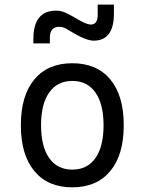

<svg xmlns="http://www.w3.org/2000/svg" viewBox="-20 -801 626 831"><path d="M293 9.8Q187 9.8 128.7 -60.5Q70.3 -130.9 70.3 -258.8Q70.3 -387.2 128.7 -457.3Q187 -527.3 293 -527.3Q398.9 -527.3 457.3 -457.3Q515.6 -387.2 515.6 -258.8Q515.6 -130.9 457.3 -60.5Q398.9 9.8 293 9.8ZM293 -66.9Q357.9 -66.9 393.1 -116.9Q428.2 -167 428.2 -258.8Q428.2 -350.6 393.1 -400.6Q357.9 -450.7 293 -450.7Q228 -450.7 192.9 -400.6Q157.7 -350.6 157.7 -258.8Q157.7 -167 192.9 -116.9Q228 -66.9 293 -66.9ZM124.5 -613.3V-632.8Q124.5 -754.9 223.1 -754.9Q243.7 -754.9 262 -746.6Q280.3 -738.3 299.8 -727.1Q324.7 -711.9 343 -703.4Q361.3 -694.8 373.5 -694.8Q402.8 -694.8 402.8 -737.3V-781.2H473.1V-742.2Q473.1 -625 385.3 -625Q369.6 -625 348.6 -633.1Q327.6 -641.1 301.8 -655.8Q285.2 -665.5 269 -675.3Q252.4 -685.1 236.8 -685.1Q195.8 -685.1 195.8 -637.7V-613.3Z"/></svg>

Font: CaskaydiaMono NF SemiLight
Style: Regular
Weight: 350
Designer: Aaron Bell
Foundry: Saja Typeworks
Version: Version 2111.001; ttfautohint (v1.8.4);Nerd Fonts 3.1.1